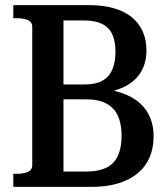

<svg xmlns="http://www.w3.org/2000/svg" viewBox="-20 -730 654 750"><path d="M328 -710Q382 -710 424 -698Q466 -686 494.5 -663Q523 -640 537.5 -607Q552 -574 552 -533Q552 -480 527 -443Q502 -406 453.5 -385.5Q405 -365 336 -364L394 -393V-356L344 -384Q418 -383 471 -361Q524 -339 552 -297.5Q580 -256 580 -198Q580 -151 564 -114.5Q548 -78 517 -52.5Q486 -27 441 -13.5Q396 0 337 0H32V-51H42Q70 -51 88 -58Q106 -65 106 -86V-624Q106 -645 88 -652Q70 -659 42 -659H32V-710ZM207 -400H309Q354 -400 380.5 -415Q407 -430 419 -459Q431 -488 431 -528Q431 -569 418.5 -596Q406 -623 379 -636.5Q352 -650 310 -650H228V-60H318Q365 -60 395.5 -75Q426 -90 440.5 -121.5Q455 -153 455 -200Q455 -245 441 -276.5Q427 -308 396.5 -325Q366 -342 316 -342H207Z"/></svg>

Font: Roboto Serif 28pt Condensed Medium
Style: Regular
Weight: 500
Width: 3
Designer: Greg Gazdowicz
Foundry: Commercial Type
Version: Version 1.008